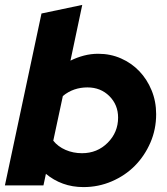

<svg xmlns="http://www.w3.org/2000/svg" viewBox="-27 -755 682 782"><path d="M609 -290Q609 -228 585.5 -174Q562 -120 522.5 -80Q483 -40 428.5 -16.5Q374 7 313 7Q268 7 229.5 -7Q191 -21 160 -47L150 0H-7L142 -700L308 -735L260 -508Q286 -521 314.5 -528.5Q343 -536 373 -536Q423 -536 466 -517Q509 -498 540.5 -465Q572 -432 590.5 -387Q609 -342 609 -290ZM329 -399Q301 -399 276 -390.5Q251 -382 229 -364L190 -182Q209 -158 240 -144.5Q271 -131 307 -131Q369 -131 411.5 -173.5Q454 -216 454 -276Q454 -328 418.5 -363.5Q383 -399 329 -399Z"/></svg>

Font: Red Hat Display Black
Style: Italic
Weight: 900
Italic angle: -12°
Designer: Pentagram / MCKL
Foundry: Pentagram / MCKL
Version: Version 1.003; Red Hat Display Black Italic